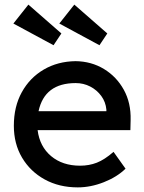

<svg xmlns="http://www.w3.org/2000/svg" viewBox="-20 -802 626 832"><path d="M317 10Q236 10 173.5 -24.5Q111 -59 75.5 -119Q40 -179 40 -257Q40 -340 74.5 -402.5Q109 -465 169.5 -500.5Q230 -536 308 -537Q376 -536 430.5 -503Q485 -470 516.5 -413Q548 -356 546 -282L545 -238H143Q152 -167 201.5 -125.5Q251 -84 327 -84Q366 -84 399.5 -97Q433 -110 472 -144L524 -71Q487 -35 430 -12.5Q373 10 317 10ZM308 -442Q173 -442 147 -320H441V-327Q438 -360 419 -386Q400 -412 371 -427Q342 -442 308 -442ZM411 -606 237 -700 302 -782 445 -657ZM212 -606 38 -700 103 -782 246 -657Z"/></svg>

Font: Lexend
Style: Regular
Weight: 400
Designer: Bonnie Shaver-Troup, Thomas Jockin
Foundry: Lexend
Version: Version 1.007; ttfautohint (v1.8.3)